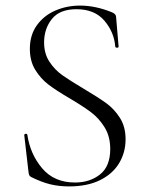

<svg xmlns="http://www.w3.org/2000/svg" viewBox="-20 -656 525 688"><path d="M280 -338Q332 -307 360.5 -286.5Q389 -266 409.5 -234Q430 -202 430 -157Q430 -110 407 -71.5Q384 -33 338.5 -10.5Q293 12 227 12Q192 12 160.5 4.5Q129 -3 91 -22Q86 -25 84.5 -29Q83 -33 82 -41L67 -171V-172Q67 -176 72 -176.5Q77 -177 78 -173Q88 -104 131 -53Q174 -2 249 -2Q302 -2 338.5 -31Q375 -60 375 -122Q375 -167 355 -199.5Q335 -232 306.5 -253.5Q278 -275 229 -304Q181 -332 153.5 -353Q126 -374 106.5 -405.5Q87 -437 87 -481Q87 -531 112.5 -566Q138 -601 179 -618.5Q220 -636 267 -636Q322 -636 381 -612Q396 -606 396 -595L405 -489Q405 -485 399.5 -485Q394 -485 393 -489Q389 -541 354 -582Q319 -623 254 -623Q194 -623 166 -588Q138 -553 138 -504Q138 -464 157 -435Q176 -406 203.5 -386.5Q231 -367 280 -338Z"/></svg>

Font: Cormorant SC Light
Style: Regular
Weight: 300
Designer: Christian Thalmann (Catharsis Fonts)
Foundry: Catharsis Fonts
Version: Version 4.000